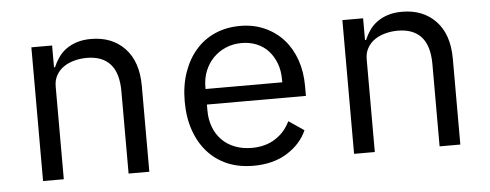

<svg xmlns="http://www.w3.org/2000/svg" viewBox="-42 -627 1884 738"><g transform="rotate(-5 900.0 -258.0)"><path d="M98 0V-516H178V-432H182Q190 -451 202 -468.5Q214 -486 231.5 -499Q249 -512 273 -520Q297 -528 329 -528Q410 -528 459 -476.5Q508 -425 508 -331V0H428V-317Q428 -388 397 -422.5Q366 -457 306 -457Q282 -457 259 -451Q236 -445 218 -433Q200 -421 189 -402Q178 -383 178 -358V0Z M909 12Q853 12 808.5 -7Q764 -26 732.5 -61.5Q701 -97 684 -146.5Q667 -196 667 -257Q667 -319 684.5 -369Q702 -419 733 -454.5Q764 -490 807.5 -509Q851 -528 904 -528Q956 -528 998.5 -509Q1041 -490 1071 -456.5Q1101 -423 1117 -377Q1133 -331 1133 -276V-238H751V-214Q751 -180 762 -151Q773 -122 793.5 -101Q814 -80 843.5 -68.5Q873 -57 909 -57Q961 -57 999 -81Q1037 -105 1057 -147L1116 -107Q1093 -55 1039.5 -21.5Q986 12 909 12ZM904 -462Q871 -462 843 -450Q815 -438 794.5 -417Q774 -396 762.5 -367.5Q751 -339 751 -305V-298H1047V-309Q1047 -343 1036.5 -371Q1026 -399 1007.5 -419.5Q989 -440 962.5 -451Q936 -462 904 -462Z M1298 0V-516H1378V-432H1382Q1390 -451 1402 -468.5Q1414 -486 1431.5 -499Q1449 -512 1473 -520Q1497 -528 1529 -528Q1610 -528 1659 -476.5Q1708 -425 1708 -331V0H1628V-317Q1628 -388 1597 -422.5Q1566 -457 1506 -457Q1482 -457 1459 -451Q1436 -445 1418 -433Q1400 -421 1389 -402Q1378 -383 1378 -358V0Z"/></g></svg>

Font: PlemolJP35 Console
Style: Regular
Weight: 400
Version: v2.0.3; ttfautohint (v1.8.4.7-5d5b-dirty) -l 6 -r 45 -G 200 